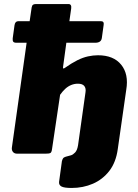

<svg xmlns="http://www.w3.org/2000/svg" viewBox="-20 -762 684 952"><path d="M335 170Q298 170 284.5 162.5Q271 155 273 139L287 37Q289 29 292.5 23.5Q296 18 306 15L332 8Q342 5 352.5 -6Q363 -17 367 -42L404 -305Q407 -324 398 -335.5Q389 -347 366 -347Q349 -347 333 -340.5Q317 -334 303.5 -321.5Q290 -309 278 -292L238 -23Q236 -7 230 -3.5Q224 0 206 0H65Q51 0 44 -9Q37 -18 39 -31L112 -550H62Q49 -550 45.5 -555.5Q42 -561 43 -572L52 -637Q55 -657 71 -657H127L137 -725Q139 -736 144.5 -739Q150 -742 159 -742H319Q336 -742 333 -720L324 -657H480Q497 -657 494 -639L485 -574Q482 -550 452 -550H309L293 -433Q290 -417 301 -425Q335 -449 363 -463Q391 -477 416.5 -482.5Q442 -488 466 -488Q543 -488 581 -441Q619 -394 606 -317L564 -23Q555 43 522 85.5Q489 128 440.5 149Q392 170 335 170Z"/></svg>

Font: Libre Franklin Black
Style: Italic
Weight: 900
Italic angle: -8°
Designer: Pablo Impallari, Rodrigo Fuenzalida, Nhung Nguyen
Foundry: Impallari Type
Version: Version 3.000